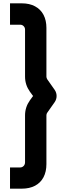

<svg xmlns="http://www.w3.org/2000/svg" viewBox="-20 -920 499 1150"><path d="M40 210V83H101Q109 83 115.5 79Q122 75 126 68.2Q130 61.5 130 53V-229Q130 -278 159 -319L178 -345L159 -371Q130 -412 130 -461V-743Q130 -755 121.5 -763.5Q113 -772 101 -772H40V-900H111Q156.5 -900 189.8 -882.2Q223 -864.5 240.5 -831.5Q258 -798.5 258 -753V-461Q258 -453.5 263 -445L308 -381Q319 -364.5 319 -345Q319 -325.5 308 -309L263 -245Q258 -238.5 258 -229V63Q258 108.5 240.5 141.8Q223 175 189.8 192.5Q156.5 210 111 210Z"/></svg>

Font: Vela Sans ExtBd
Style: Regular
Weight: 800
Designer: Principal design: Mikhail Sharanda - project Manrope.
Design modification: Ravid Balaliev
Foundry: Mikhail Sharanda
Version: Version 1.001